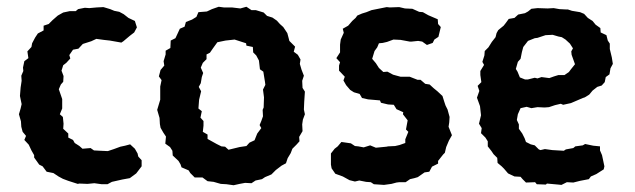

<svg xmlns="http://www.w3.org/2000/svg" viewBox="-20 -532 1880 568"><path d="M215 11 210 12 182 3 166 -3 153 -10 138 -20 118 -24 106 -40 96 -45 81 -66V-73L73 -87L65 -104L52 -118L57 -130L47 -142L43 -157L42 -173L36 -194L41 -211L44 -224L39 -248L41 -273L44 -293L43 -308L49 -322L48 -332L52 -351L64 -360L61 -380L73 -393L75 -404L84 -421L92 -433L109 -442V-456L124 -461L135 -472L151 -486L167 -495L186 -499H204L211 -505L231 -509L244 -508L266 -510L286 -511L306 -505L318 -500L333 -497L346 -490L360 -479L379 -470L385 -451L377 -436L364 -426L345 -410L339 -406L305 -412L287 -414L265 -417L250 -410L225 -402L212 -388L196 -385L185 -369L188 -359L176 -346L167 -339L162 -323L168 -307L167 -290L160 -282L154 -268L164 -239V-211L157 -194L166 -186L168 -166L167 -151L182 -137V-125L196 -118L201 -109L215 -100L224 -92L248 -94L258 -87L277 -86L299 -85L317 -91L336 -98L350 -101L365 -105L379 -92L387 -78L389 -69L399 -58V-40L383 -19L364 -5L342 -1L311 6L298 13H281L259 10L239 12Z M671 16 650 13 633 12 612 6 594 4 579 -7H556L543 -20L538 -28L517 -37L514 -46L508 -56L491 -72L490 -86L483 -97L469 -107L471 -128L463 -140L455 -154L453 -165L452 -183L445 -207L454 -237V-264V-276L458 -295L450 -306L455 -325L466 -338L464 -351L470 -371V-382L484 -390L485 -412L499 -419L506 -434L512 -447L526 -453L530 -467L548 -474L561 -482L567 -496L592 -498L607 -505L627 -512L642 -510H666L691 -507L709 -512L724 -502H737L760 -495L770 -485L786 -480L799 -471L808 -461L818 -452L830 -434L834 -419L836 -411L853 -394L849 -379L861 -370L869 -356L867 -343L872 -326L879 -308L874 -293L875 -272L882 -261L880 -231L879 -208L882 -194L876 -178L874 -164L875 -144L865 -127L866 -114L857 -104L845 -92L840 -79L831 -64L826 -49L813 -42L796 -29L783 -16L764 -8L755 -2L736 2L724 10L705 9L689 12ZM656 -89 689 -97 709 -100 718 -110 733 -117 741 -137 753 -153 748 -162 753 -174 758 -188 757 -207 760 -214 761 -244 758 -267 765 -281 764 -289 759 -320 749 -327 746 -353 738 -368 729 -377 728 -393 709 -397 708 -404 674 -415 647 -412 623 -407 610 -389 601 -376 591 -371V-357L580 -346L574 -332L581 -316L577 -304L574 -286L568 -275L575 -262L569 -237L567 -211L577 -203L573 -184L582 -174V-160L580 -142L594 -134V-121L621 -106L635 -99L646 -98Z M1014 1 994 -10 972 -18 961 -34 959 -45V-78L970 -92L979 -99L990 -112L1018 -108L1030 -100L1040 -99L1056 -96L1075 -102L1092 -95L1123 -98L1128 -99L1149 -100L1162 -103L1179 -109V-120L1188 -142L1181 -149L1186 -176L1172 -194L1173 -200L1153 -209L1145 -222L1128 -223L1107 -228L1104 -235L1069 -238L1051 -242L1044 -254L1027 -259L1016 -266L1004 -280L996 -294L1000 -305L983 -323V-338L986 -348L975 -360L986 -377V-400L988 -415L997 -435L994 -447L1010 -456L1022 -470L1032 -479L1037 -486L1051 -492L1064 -496L1079 -502L1094 -505L1124 -511L1133 -510L1161 -511L1178 -507L1200 -506L1220 -497L1231 -496L1247 -487L1275 -475L1276 -461L1284 -452L1277 -423L1265 -415L1260 -405L1243 -399L1229 -409L1217 -411L1198 -409H1192L1165 -414L1144 -415L1125 -408L1112 -405L1101 -404L1096 -392L1088 -381L1081 -358L1092 -345L1101 -331L1114 -319L1126 -320L1143 -311L1165 -305H1192L1215 -296H1224L1238 -284L1251 -282L1263 -271L1274 -262L1289 -248L1294 -232L1298 -220L1304 -208L1310 -186L1309 -170L1307 -157L1317 -132L1308 -116L1300 -97L1296 -80L1291 -75L1276 -56V-48L1258 -39L1250 -24L1236 -22L1216 -8L1206 -5L1193 -2L1180 7H1161L1153 8L1138 12L1116 15L1086 13L1077 7L1063 6L1043 2L1030 5Z M1568 13 1563 7 1536 8 1526 -2 1520 -9 1502 -10 1483 -19 1471 -33 1464 -40 1452 -50 1451 -65 1440 -76 1434 -85 1423 -99V-114L1416 -125L1403 -138L1405 -153L1397 -166L1403 -191L1400 -218L1391 -243L1398 -263L1393 -278L1404 -289L1401 -310V-322L1412 -340L1407 -349L1413 -368L1414 -381L1425 -392L1435 -408L1446 -422L1449 -434L1454 -443L1470 -456L1477 -465L1485 -476L1502 -479L1513 -489L1533 -493L1542 -498L1552 -506L1570 -508L1600 -507L1618 -508L1635 -505L1655 -504H1660L1672 -500L1696 -496L1708 -491L1719 -479L1733 -470L1742 -459L1756 -449L1757 -436L1774 -428L1778 -412L1784 -403V-387L1790 -362L1793 -343L1786 -330L1783 -312L1772 -304L1769 -289L1760 -279L1747 -275L1733 -264L1723 -252L1710 -244L1704 -242L1683 -233L1669 -227L1646 -222L1639 -225L1622 -221L1604 -215L1591 -214L1570 -215L1552 -212L1538 -216L1520 -212L1512 -194L1509 -177L1515 -164V-151L1525 -137L1532 -123L1536 -112L1550 -105L1562 -102L1574 -90L1579 -88L1592 -91L1614 -88L1648 -86L1654 -90L1676 -94L1682 -99L1704 -102L1711 -106L1735 -101L1755 -99V-87L1761 -73L1768 -40L1766 -31L1744 -17L1728 -10L1722 -2L1696 3L1676 8L1657 7L1641 15L1631 14L1598 11L1595 14ZM1533 -297H1542L1562 -302L1570 -300L1582 -304L1605 -301L1619 -306L1632 -310H1650L1663 -319L1669 -327L1681 -342L1671 -370L1670 -380L1675 -389L1666 -403L1653 -415L1642 -422L1632 -424L1615 -429L1594 -428L1570 -420L1562 -419L1542 -411L1535 -402L1528 -393L1524 -378L1520 -358L1512 -349L1506 -328L1511 -320L1518 -303Z"/></svg>

Font: Winky Rough Medium
Style: Regular
Weight: 500
Designer: Simon Atzbach
Foundry: typofactur
Version: Version 1.206; ttfautohint (v1.8.4.7-5d5b)